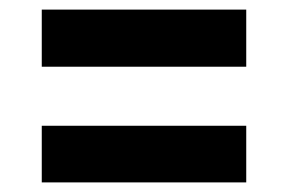

<svg xmlns="http://www.w3.org/2000/svg" viewBox="-20 -447 600 400"><path d="M67 -308V-427H493V-308ZM67 -67V-185H493V-67Z"/></svg>

Font: Hanken Grotesk Black
Style: Italic
Weight: 900
Italic angle: -8°
Designer: Alfredo Marco Pradil
Foundry: Hanken Design Co.
Version: Version 3.013